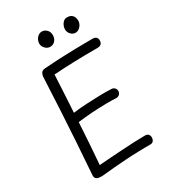

<svg xmlns="http://www.w3.org/2000/svg" viewBox="-234 -1096 1094 1228"><g transform="rotate(-30 313.0 -482.0)"><path d="M149 15Q139 15 126.5 13.5Q114 12 106 4.5Q98 -3 98 -19Q107 -136 114.5 -255Q122 -374 128.5 -491.5Q135 -609 140 -723Q142 -742 150.5 -753Q159 -764 180 -765Q232 -769 286.5 -771.5Q341 -774 402 -775.5Q463 -777 533 -777Q553 -777 561.5 -768Q570 -759 570 -745Q570 -730 561.5 -720Q553 -710 533 -710Q483 -710 440 -709.5Q397 -709 358 -707.5Q319 -706 282.5 -704.5Q246 -703 210 -700Q208 -658 205.5 -610.5Q203 -563 200.5 -516.5Q198 -470 195 -426Q241 -432 293.5 -435Q346 -438 395.5 -439Q445 -440 477 -438Q491 -438 500.5 -429.5Q510 -421 511 -406Q511 -391 501 -381.5Q491 -372 477 -372Q451 -374 403.5 -373.5Q356 -373 300.5 -369.5Q245 -366 192 -359Q188 -284 182.5 -206.5Q177 -129 171 -54Q207 -57 251.5 -60Q296 -63 343.5 -66Q391 -69 435.5 -71Q480 -73 516 -73Q532 -73 540 -64Q548 -55 548 -41Q548 -26 540 -16Q532 -6 516 -6Q495 -6 474 -6Q453 -6 433 -5Q386 -4 338.5 -1Q291 2 244 6Q197 10 149 15ZM276 -867Q256 -867 240 -883Q224 -899 224 -920Q224 -935 231.5 -949Q239 -963 251 -971Q263 -979 277 -979Q296 -979 311.5 -964Q327 -949 327 -923Q327 -908 320.5 -895Q314 -882 302 -874.5Q290 -867 276 -867ZM460 -864Q441 -864 426.5 -880Q412 -896 412 -916Q412 -930 418 -944Q424 -958 435 -967.5Q446 -977 460 -977Q484 -977 495.5 -967Q507 -957 510.5 -944.5Q514 -932 514 -923Q514 -908 506.5 -894.5Q499 -881 487 -872.5Q475 -864 460 -864Z"/></g></svg>

Font: Playpen Sans Light
Style: Regular
Weight: 300
Designer: Laura Meseguer, Veronika Burian, José Scaglione
Foundry: TypeTogether
Version: Version 1.001